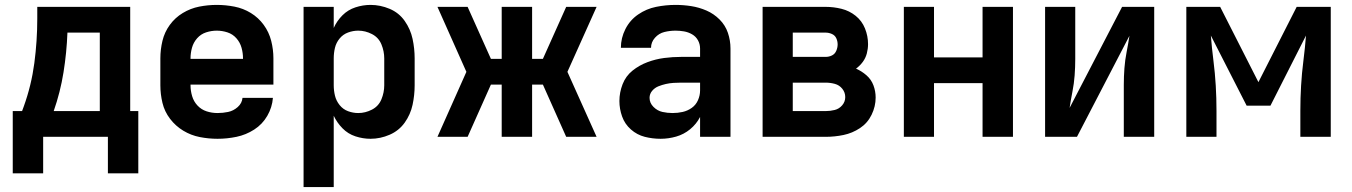

<svg xmlns="http://www.w3.org/2000/svg" viewBox="-20 -558 5512 783"><path d="M420 149H544V-105H511V-530H132V-482Q132 -391 120 -300.5Q108 -210 77 -124L70 -105H32V0H420ZM199 -105Q226 -182 239 -263Q252 -344 255 -425H387V-105ZM32 149H156V0H32Z M867 8Q906 8 944.5 0Q983 -8 1016.5 -29.5Q1050 -51 1070 -85.5Q1090 -120 1093 -159H969Q967 -137 949.5 -121.5Q932 -106 910.5 -101.5Q889 -97 867 -97Q844 -97 822.5 -104Q801 -111 785.5 -127.5Q770 -144 763.5 -166Q757 -188 757 -210V-213H1095V-320Q1095 -356 1086 -391.5Q1077 -427 1055.5 -456.5Q1034 -486 1003 -505Q972 -524 936 -531Q900 -538 864 -538Q828 -538 792.5 -531Q757 -524 725.5 -505Q694 -486 672.5 -456.5Q651 -427 642.5 -391.5Q634 -356 634 -320V-210Q634 -174 642.5 -138.5Q651 -103 673.5 -73.5Q696 -44 727.5 -25Q759 -6 795 1Q831 8 867 8ZM757 -318V-320Q757 -342 763 -363.5Q769 -385 784 -402Q799 -419 820.5 -426Q842 -433 864 -433Q886 -433 907.5 -426Q929 -419 944 -402Q959 -385 965 -363.5Q971 -342 971 -320V-318Z M1218 205H1341V-86Q1354 -58 1376.5 -35Q1399 -12 1429.5 -2Q1460 8 1491 8Q1531 8 1569 -8.5Q1607 -25 1630.5 -58Q1654 -91 1662.5 -130.5Q1671 -170 1671 -210V-320Q1671 -360 1662.5 -399.5Q1654 -439 1630.5 -472.5Q1607 -506 1569 -522Q1531 -538 1491 -538Q1460 -538 1429.5 -528Q1399 -518 1376.5 -495.5Q1354 -473 1341 -444V-530H1218ZM1441 -97Q1420 -97 1399.5 -104.5Q1379 -112 1365 -129.5Q1351 -147 1346 -168Q1341 -189 1341 -210V-320Q1341 -342 1346 -363Q1351 -384 1365 -401Q1379 -418 1399.5 -425.5Q1420 -433 1441 -433Q1470 -433 1497 -419Q1524 -405 1535.5 -377Q1547 -349 1547 -320V-210Q1547 -181 1535.5 -153Q1524 -125 1497 -111Q1470 -97 1441 -97Z M1764 0H1887L1982 -213H2026V0H2150V-213H2194L2289 0H2413L2294 -265L2413 -530H2289L2194 -318H2150V-530H2026V-318H1982L1887 -530H1764L1882 -265Z M2674 8Q2706 8 2737.5 -1Q2769 -10 2794.5 -31Q2820 -52 2835 -81V0H2959V-360Q2959 -393 2948.5 -424Q2938 -455 2914.5 -478.5Q2891 -502 2861 -515Q2831 -528 2799 -533Q2767 -538 2735 -538Q2695 -538 2655.5 -530Q2616 -522 2582.5 -499Q2549 -476 2530.5 -439.5Q2512 -403 2512 -363H2635Q2635 -386 2651 -404Q2667 -422 2689.5 -427.5Q2712 -433 2735 -433Q2752 -433 2769.5 -430Q2787 -427 2802.5 -418Q2818 -409 2826.5 -393.5Q2835 -378 2835 -360V-326H2758Q2723 -326 2688.5 -321.5Q2654 -317 2620.5 -304.5Q2587 -292 2559.5 -270Q2532 -248 2519 -214.5Q2506 -181 2506 -146Q2506 -114 2517 -83Q2528 -52 2553 -30Q2578 -8 2609.5 0Q2641 8 2674 8ZM2723 -97Q2702 -97 2681.5 -101.5Q2661 -106 2645 -122Q2629 -138 2629 -159Q2629 -175 2639.5 -187.5Q2650 -200 2665 -206Q2680 -212 2695.5 -215.5Q2711 -219 2727 -220Q2743 -221 2758 -221H2835V-189Q2835 -169 2826.5 -149.5Q2818 -130 2801 -118Q2784 -106 2764 -101.5Q2744 -97 2723 -97Z M3090 0H3347Q3384 0 3420 -7.5Q3456 -15 3487 -35.5Q3518 -56 3534.5 -90Q3551 -124 3551 -160Q3551 -186 3542 -210Q3533 -234 3513.5 -251Q3494 -268 3471 -278Q3487 -290 3498.5 -305.5Q3510 -321 3515 -340Q3520 -359 3520 -378Q3520 -411 3507.5 -442Q3495 -473 3469.5 -493.5Q3444 -514 3412 -522Q3380 -530 3347 -530H3090ZM3213 -326V-425H3347Q3360 -425 3372.5 -419.5Q3385 -414 3390.5 -402Q3396 -390 3396 -377Q3396 -364 3390.5 -351Q3385 -338 3373 -332Q3361 -326 3347 -326ZM3347 -105H3213V-221H3347Q3366 -221 3384.5 -216Q3403 -211 3415 -196Q3427 -181 3427 -162Q3427 -143 3414.5 -128.5Q3402 -114 3384 -109.5Q3366 -105 3347 -105Z M3666 0H3789V-219H3987V0H4111V-530H3987V-324H3789V-530H3666Z M4242 0H4372L4586 -412Q4581 -379 4574.5 -346Q4568 -313 4565.5 -279.5Q4563 -246 4563 -212V0H4687V-530H4556L4342 -118Q4347 -151 4353.5 -184Q4360 -217 4362.5 -250.5Q4365 -284 4365 -318V-530H4242Z M4818 0H4941V-106Q4941 -158 4938 -209Q4935 -260 4928.5 -311Q4922 -362 4918 -413L5064 -127H5161L5306 -413Q5302 -362 5295.5 -311Q5289 -260 5286 -209Q5283 -158 5283 -106V0H5407V-530H5268L5112 -223L4956 -530H4818Z"/></svg>

Font: Iosevka Sparkle
Style: Bold
Weight: 700
Designer: Belleve Invis
Foundry: Belleve Invis
Version: Version 4.5.0; ttfautohint (v1.8.3)